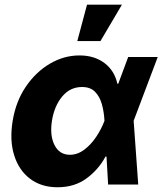

<svg xmlns="http://www.w3.org/2000/svg" viewBox="-20 -790 695 822"><path d="M226.1 11.7Q157.2 11.7 109.1 -24.4Q61 -60.5 40.8 -124.8Q20.5 -189 34.2 -272.5Q47.9 -356 90.6 -418.9Q133.3 -481.9 193.6 -517.3Q253.9 -552.7 320.3 -552.7Q383.8 -552.7 427 -520.3Q470.2 -487.8 482.4 -431.6H486.3L528.8 -545.9H655.3L552.2 -272.9L571.8 0H442.9L436 -119.6H431.6Q402.3 -64.5 350.8 -26.4Q299.3 11.7 226.1 11.7ZM427.2 -272.9V-274.4Q425.3 -310.5 416.3 -343.3Q407.2 -376 387.2 -396.7Q367.2 -417.5 331.1 -417.5Q280.3 -417.5 246.6 -377.2Q212.9 -336.9 202.6 -274.4Q192.4 -210.4 213.4 -168.9Q234.4 -127.4 279.3 -127.4Q312 -127.4 341.1 -149.4Q370.1 -171.4 392.1 -204.6Q414.1 -237.8 426.8 -271.5ZM311 -614.3 352.5 -770H502L410.2 -614.3Z"/></svg>

Font: Inter Extra Bold
Style: Italic
Weight: 800
Italic angle: -9.39999°
Designer: Rasmus Andersson
Foundry: rsms
Version: Version 4.000;git-3c8e0fc